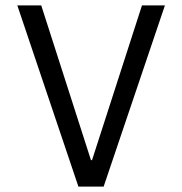

<svg xmlns="http://www.w3.org/2000/svg" viewBox="-20 -688 672 708"><path d="M269.1 0 43.9 -668H132.1L315.4 -97.6H319.4L503.5 -668H588.1L362.2 0Z"/></svg>

Font: Atkinson Hyperlegible Mono ExtraLight
Style: Regular
Weight: 200
Monospace: yes
Designer: Elliott Scott, Megan Eiswerth, Linus Boman, Theodore Petrosky, Letters from Sweden
Foundry: Applied Design Works, Letters from Sweden
Version: Version 2.001